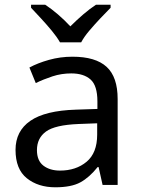

<svg xmlns="http://www.w3.org/2000/svg" viewBox="-20 -786 601 816"><path d="M288 -545Q386 -545 433 -502Q480 -459 480 -365V0H416L399 -76H395Q360 -32 321.5 -11Q283 10 215 10Q142 10 94 -28.5Q46 -67 46 -149Q46 -229 109 -272.5Q172 -316 303 -320L394 -323V-355Q394 -422 365 -448Q336 -474 283 -474Q241 -474 203 -461.5Q165 -449 132 -433L105 -499Q140 -518 188 -531.5Q236 -545 288 -545ZM314 -259Q214 -255 175.5 -227Q137 -199 137 -148Q137 -103 164.5 -82Q192 -61 235 -61Q303 -61 348 -98.5Q393 -136 393 -214V-262ZM235 -606Q222 -629 200 -655.5Q178 -682 154 -708Q130 -734 112 -753V-766H172Q198 -749 226 -725Q254 -701 279 -674Q306 -701 334 -725Q362 -749 388 -766H450V-753Q431 -734 406.5 -708Q382 -682 359.5 -655.5Q337 -629 325 -606Z"/></svg>

Font: Noto Sans Deseret
Style: Regular
Weight: 400
Designer: Monotype Design Team
Foundry: Monotype Imaging Inc.
Version: Version 2.001; ttfautohint (v1.8.4.7-5d5b)